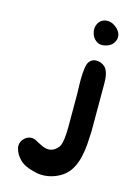

<svg xmlns="http://www.w3.org/2000/svg" viewBox="-123 -676 663 948"><g transform="rotate(15 208.0 -202.5)"><path d="M330 -493Q300 -484 279 -499.5Q258 -515 253 -544Q250 -565 257.5 -581Q265 -597 278.5 -605Q292 -613 310 -612Q328 -611 346 -598Q363 -586 370.5 -570.5Q378 -555 375.5 -540Q373 -525 362 -512Q351 -499 330 -493ZM370 -309Q370 -297 370 -264Q370 -231 370 -192.5Q370 -154 370 -118Q370 -82 370 -63Q369 -33 366.5 1Q364 35 356.5 68Q349 101 333 129.5Q317 158 289 177Q257 198 219 204.5Q181 211 145 200Q123 195 102.5 185Q82 175 68 159Q50 140 42 113.5Q34 87 52 64Q64 49 81.5 44.5Q99 40 116 49Q132 57 147 65Q162 73 177 75.5Q192 78 207 72.5Q222 67 237 49Q244 40 247.5 23Q251 6 252.5 -14.5Q254 -35 254 -55.5Q254 -76 254 -92Q254 -114 254 -129.5Q254 -145 254 -158.5Q254 -172 254 -186.5Q254 -201 254 -222Q254 -234 253 -258Q252 -282 252.5 -308.5Q253 -335 256.5 -358Q260 -381 268 -391Q281 -408 301.5 -408.5Q322 -409 339 -398Q350 -391 356 -380.5Q362 -370 365 -358Q368 -346 369 -333.5Q370 -321 370 -309Z"/></g></svg>

Font: BM JUA
Style: Regular
Weight: 400
Designer: BONGJIN KIM, JAEHYUN KEUM, JUHEE TAE
Foundry: WOOWA BROTHERS Corporation.
Version: Version 1.100